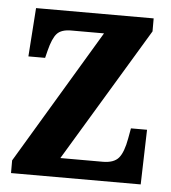

<svg xmlns="http://www.w3.org/2000/svg" viewBox="-44 -577 550 618"><g transform="rotate(5 231.0 -268.0)"><path d="M14 0V-41L273 -474H167Q135 -474 121 -458.5Q107 -443 97 -403L91 -379H37L48 -536H428V-494L168 -62H305Q341 -62 356.5 -80.5Q372 -99 380 -144L386 -177H438L433 0Z"/></g></svg>

Font: Noto Serif Hebrew Condensed
Style: Bold
Weight: 700
Width: 3
Designer: Monotype Design Team
Foundry: Monotype Imaging Inc.
Version: Version 2.004; ttfautohint (v1.8.4.7-5d5b)